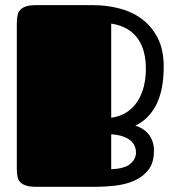

<svg xmlns="http://www.w3.org/2000/svg" viewBox="-20 -721 682 741"><path d="M44.9 -632.8Q44.9 -649.9 47.9 -662.6Q50.8 -675.3 59.1 -683.8Q67.4 -692.4 82 -696.8Q96.7 -701.2 120.1 -701.2H337.9Q391.1 -701.2 440.4 -688.5Q489.7 -675.8 527.8 -647.5Q565.9 -619.1 588.9 -574Q611.8 -528.8 611.8 -463.9Q611.8 -373 582.8 -316.4Q553.7 -259.8 502 -236.3Q538.1 -224.6 556.2 -199.5Q574.2 -174.3 574.2 -139.2Q574.2 -93.8 553.5 -66.4Q532.7 -39.1 499.5 -24.2Q466.3 -9.3 425 -4.6Q383.8 0 342.8 0H120.1Q96.7 0 82 -4.4Q67.4 -8.8 59.1 -17.1Q50.8 -25.4 47.9 -38.1Q44.9 -50.8 44.9 -67.9ZM543 -456.1Q543 -491.2 535.2 -520.8Q527.3 -550.3 511.2 -572.8Q495.1 -595.2 469.7 -609.9Q444.3 -624.5 409.2 -629.9V-266.6Q444.3 -271.5 469.7 -288.3Q495.1 -305.2 511.2 -330.6Q527.3 -356 535.2 -388.2Q543 -420.4 543 -456.1ZM409.2 -67.9Q460 -69.8 482.4 -88.4Q504.9 -106.9 504.9 -132.8Q504.9 -145 499.8 -157.2Q494.6 -169.4 483.2 -179Q471.7 -188.5 453.4 -194.8Q435.1 -201.2 409.2 -202.6Z"/></svg>

Font: Fascinate
Style: Regular
Weight: 900
Designer: Astigmatic (AOETI)
Foundry: Astigmatic (AOETI)
Version: Version 1.000